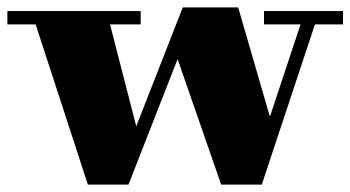

<svg xmlns="http://www.w3.org/2000/svg" viewBox="-25 -490 949 520"><path d="M344 -148 470 -470H620L706 -174L789 -424H690V-460H904V-424H828L684 10H574L456 -330L323 10H213L71.5 -424H-5V-460H356V-424H273Z"/></svg>

Font: Bodoni* 06pt Fatface
Style: Regular
Weight: 900
Version: Version 2.3